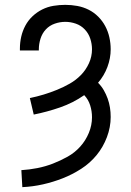

<svg xmlns="http://www.w3.org/2000/svg" viewBox="-20 -548 540 791"><path d="M72 223 68 153Q101 151 134 144.5Q167 138 198 126Q229 114 258.5 97.5Q288 81 310.5 56Q333 31 346 -0.5Q359 -32 359 -65Q359 -90 351.5 -114Q344 -138 327 -156Q281 -124 227.5 -105.5Q174 -87 119 -76L103 -144Q132 -150 160 -158.5Q188 -167 215 -178Q242 -189 267.5 -203.5Q293 -218 313.5 -239Q334 -260 346.5 -287.5Q359 -315 359 -345Q359 -367 352 -388.5Q345 -410 329.5 -426.5Q314 -443 292.5 -450.5Q271 -458 249 -458Q227 -458 205.5 -450.5Q184 -443 169 -427Q154 -411 147 -389Q140 -367 140 -345V-340H62V-348Q62 -373 67.5 -397Q73 -421 84.5 -442.5Q96 -464 114 -481Q132 -498 154 -509Q176 -520 200.5 -524Q225 -528 249 -528Q274 -528 298.5 -523.5Q323 -519 345 -508Q367 -497 384.5 -479.5Q402 -462 413.5 -440.5Q425 -419 430.5 -394.5Q436 -370 436 -345Q436 -308 422.5 -272Q409 -236 384 -207Q398 -193 407.5 -176.5Q417 -160 423.5 -142Q430 -124 433 -105Q436 -86 436 -66Q436 -24 420.5 17Q405 58 378 91Q351 124 314.5 147.5Q278 171 238.5 186.5Q199 202 157 211.5Q115 221 72 223Z"/></svg>

Font: Iosevka Custom
Style: Regular
Weight: 400
Monospace: yes
Designer: Belleve Invis
Foundry: Belleve Invis
Version: Version 32.5.0; ttfautohint (v1.8.4)